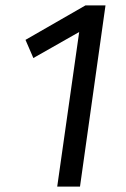

<svg xmlns="http://www.w3.org/2000/svg" viewBox="-20 -688 463 708"><path d="M275 0H191L272 -570L103 -474L74 -541L295 -668H369Z"/></svg>

Font: FiraGO Book
Style: Italic
Weight: 350
Italic angle: -8°
Designer: bBox Type GmbH
Foundry: bBox Type GmbH
Version: Version 1.001